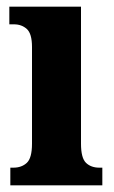

<svg xmlns="http://www.w3.org/2000/svg" viewBox="-20 -556 343 576"><path d="M11 0V-53H20Q45 -53 60.5 -67.5Q76 -82 76 -125V-415Q76 -455 60.5 -469Q45 -483 22 -483H8V-536H223V-125Q223 -82 238 -67.5Q253 -53 278 -53H287V0Z"/></svg>

Font: Noto Serif Tamil ExtraCondensed ExtraBold
Style: Italic
Weight: 800
Width: 2
Italic angle: -12°
Designer: Indian Type Foundry, Tom Grace, and the Monotype Design Team
Foundry: Monotype Imaging Inc.
Version: Version 2.003; ttfautohint (v1.8.4.7-5d5b)